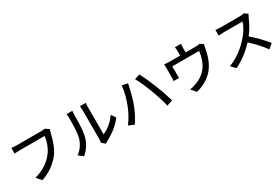

<svg xmlns="http://www.w3.org/2000/svg" viewBox="94 -2028 4812 3294"><g transform="rotate(-30 2500.0 -381.0)"><path d="M873 -665Q866 -651 855 -607Q799 -358 707 -238Q563 -50 324 31L241 -65Q476 -126 613 -298Q711 -420 738 -608H247Q189 -608 139 -604V-716Q195 -708 247 -708H734Q772 -708 798 -715Z M1059 -36Q1179 -121 1227 -274Q1256 -363 1256 -663Q1256 -713 1248 -744H1364Q1359 -704 1359 -664Q1359 -362 1328 -247Q1282 -79 1150 33ZM1515 -22Q1522 -52 1522 -85V-667Q1522 -692 1519 -720L1516 -747H1632Q1627 -717 1627 -667V-124Q1793 -199 1899 -354L1960 -268Q1834 -100 1619 8Q1606 15 1581 33Z M2316 -697 2429 -674Q2416 -628 2409 -589Q2370 -407 2320 -282Q2262 -131 2173 -2L2064 -48Q2156 -169 2219 -322Q2296 -510 2316 -697ZM2567 -675 2670 -709Q2742 -577 2817 -388Q2884 -224 2936 -42L2821 -5Q2781 -173 2712 -353Q2637 -553 2567 -675Z M3894 -606Q3884 -581 3877 -538Q3846 -359 3781 -245Q3662 -31 3380 46L3298 -49Q3357 -58 3418 -82Q3580 -137 3670 -270Q3741 -379 3762 -546H3230V-382Q3230 -339 3234 -316H3125Q3129 -358 3129 -388V-563Q3129 -613 3125 -644Q3177 -639 3222 -639H3440V-725Q3440 -766 3433 -808H3554Q3548 -754 3548 -725V-639H3750Q3795 -639 3825 -649Z M4815 -673Q4797 -647 4786 -621Q4716 -457 4622 -336Q4777 -204 4908 -43L4820 35Q4715 -109 4555 -257Q4375 -65 4170 31L4089 -54Q4316 -141 4500 -347Q4619 -479 4659 -611H4292Q4279 -611 4183 -605V-718Q4230 -711 4292 -711H4663Q4722 -711 4750 -721Z"/></g></svg>

Font: Noto Sans S Chinese Medium
Style: Regular
Weight: 500
Designer: Ryoko NISHIZUKA  (kana & ideographs); Paul D. Hunt (Latin, Greek & Cyrillic); Wenlong ZHANG  (bopomofo); Sandoll Communi
Foundry: Adobe Systems Incorporated
Version: Version 1.000;PS 1;hotconv 1.0.78;makeotf.lib2.5.61930